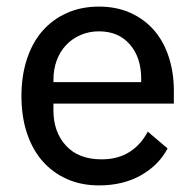

<svg xmlns="http://www.w3.org/2000/svg" viewBox="-20 -550 592 582"><path d="M280 12Q226 12 182.5 -7.5Q139 -27 108.5 -62Q78 -97 61.5 -147Q45 -197 45 -259Q45 -320 61.5 -370.5Q78 -421 108.5 -456Q139 -491 182.5 -510.5Q226 -530 280 -530Q334 -530 376.5 -510.5Q419 -491 448 -457Q477 -423 492 -376Q507 -329 507 -275V-236H142V-215Q142 -150 180 -108.5Q218 -67 288 -67Q337 -67 372 -89Q407 -111 428 -151L488 -100Q461 -49 407 -18.5Q353 12 280 12ZM280 -455Q250 -455 224.5 -444Q199 -433 180.5 -413.5Q162 -394 152 -367Q142 -340 142 -308V-301H408V-311Q408 -376 373.5 -415.5Q339 -455 280 -455Z"/></svg>

Font: IBM Plex Sans Thai Text
Style: Regular
Weight: 450
Designer: Mike Abbink, Paul van der Laan, Pieter van Rosmalen, Ben Mitchell, Mark Frömberg
Foundry: Bold Monday
Version: Version 1.1